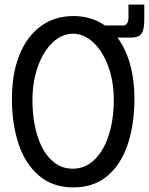

<svg xmlns="http://www.w3.org/2000/svg" viewBox="-20 -805 649 837"><path d="M32 -375Q32 -482.5 64 -563.8Q96 -645 156.8 -690Q217.5 -735 300 -735Q378 -735 437.5 -694H517Q526.5 -694 533.2 -702.2Q540 -710.5 540 -729V-785H609V-722Q609 -688 603 -670.8Q597 -653.5 583.8 -647.2Q570.5 -641 546 -641H514H492Q528 -593 547 -525.2Q566 -457.5 566 -375Q566 -264 537.2 -176.8Q508.5 -89.5 449 -38.8Q389.5 12 300 12Q210.5 12 150.5 -38.8Q90.5 -89.5 61.2 -176.8Q32 -264 32 -375ZM476 -370Q476 -449.5 452 -515.5Q428 -581.5 387 -619.8Q346 -658 298 -658Q250 -658 209.5 -619.8Q169 -581.5 145.2 -515.5Q121.5 -449.5 121.5 -370Q121.5 -284 142.2 -215.8Q163 -147.5 202.8 -108.5Q242.5 -69.5 297 -69.5Q351.5 -69.5 392 -108.8Q432.5 -148 454.2 -216.2Q476 -284.5 476 -370Z"/></svg>

Font: JuliaMono
Style: Regular
Weight: 400
Monospace: yes
Designer: cormullion
Foundry: corm
Version: Version 0.055; ttfautohint (v1.8.4)